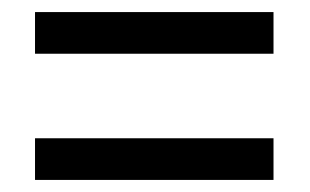

<svg xmlns="http://www.w3.org/2000/svg" viewBox="-20 -511 513 318"><path d="M38 -422V-491H433V-422ZM38 -213V-282H433V-213Z"/></svg>

Font: Noto Sans Thai Looped Condensed
Style: Regular
Weight: 400
Width: 3
Designer: Sasikarn Vongin, Ben Mitchell
Foundry: The Fontpad Ltd
Version: Version 1.001; ttfautohint (v1.8.4.7-5d5b)